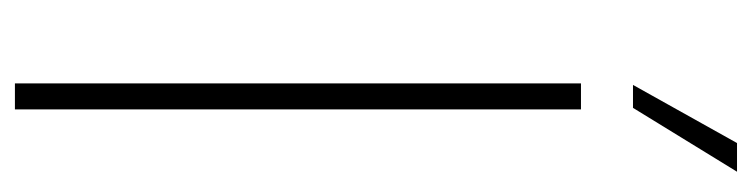

<svg xmlns="http://www.w3.org/2000/svg" viewBox="-386 -598 984 251"><g transform="rotate(90 105.5 -472.0)"><path d="M88.5 0V-740H122.5V0ZM90.5 -808 166.5 -944H204L120.5 -808Z"/></g></svg>

Font: Encode Sans Semi Condensed Thin
Style: Regular
Weight: 250
Width: 4
Designer: Multiple Designers
Foundry: Impallari Type
Version: Version 2.000